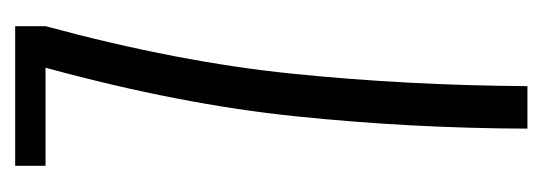

<svg xmlns="http://www.w3.org/2000/svg" viewBox="-251 -464 715 253"><g transform="rotate(-90 106.5 -337.5)"><path d="M63.5 0H119.5Q120.5 -158 135.8 -308.8Q151 -459.5 198.5 -635V-675H14.5V-635H144L143.5 -634Q95.5 -458 79.8 -305.8Q64 -153.5 63.5 0Z"/></g></svg>

Font: Anybody ExtraCondensed Light
Style: Regular
Weight: 300
Width: 2
Version: Version 1.113;gftools[0.9.25]